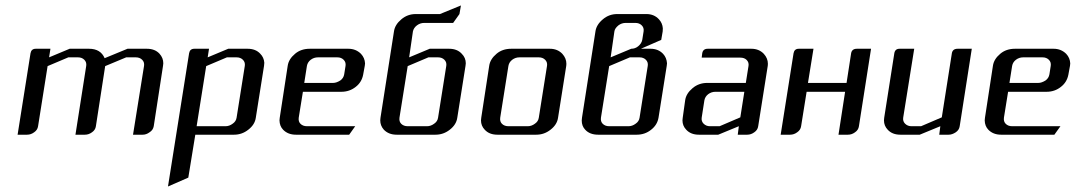

<svg xmlns="http://www.w3.org/2000/svg" viewBox="-20 -489 3907 697"><path d="M43.9 0 90.8 -295.9Q93.8 -312 109.9 -312H163.1L158.2 -280.8L232.9 -312H303.2Q345.2 -312 359.9 -277.8L442.9 -312H513.2Q542.5 -312 559.1 -293.9Q572.8 -278.8 572.8 -259.3Q572.8 -256.8 571.8 -250L538.1 -30.8Q535.6 -16.6 522.9 -8.8Q511.2 0 498 0H462.9L502.9 -250Q504.9 -263.2 496.1 -272Q487.3 -280.8 473.1 -280.8H438L361.8 -249L328.1 -30.8Q326.2 -17.1 314 -8.8Q302.2 0 288.1 0H253.9L293 -250Q294.9 -263.2 286.1 -272Q277.3 -280.8 263.2 -280.8H228L152.8 -249L118.2 -30.8Q116.2 -17.1 104 -8.8Q92.3 0 78.1 0Z M589.8 188 666.5 -295.9Q669.4 -312 685.5 -312H738.8L733.9 -280.8L808.6 -312H878.9Q908.2 -312 924.8 -293.9Q938 -280.8 939.5 -261.2Q939.5 -258.8 938.5 -250L908.7 -62Q905.3 -36.6 881.3 -18.1Q858.4 0 829.6 0H689L663.6 155.8ZM693.8 -30.8H798.8Q812.5 -30.8 824.7 -40Q836.9 -48.3 838.9 -62L868.7 -250Q870.6 -263.2 861.8 -272Q853 -280.8 838.9 -280.8H803.7L728.5 -249Z M994.6 -52.2Q994.6 -53.2 995.6 -62L1024.4 -250Q1027.8 -274.4 1051.3 -293.9Q1072.8 -312 1104.5 -312H1244.6Q1272 -312 1290.5 -293.5Q1304.2 -278.8 1305.2 -258.8Q1305.2 -256.8 1304.2 -250L1298.3 -217.8Q1293 -190.4 1271.5 -173.8Q1249 -155.8 1219.2 -155.8H1079.6L1064.5 -62Q1062.5 -47.9 1070.8 -39.6Q1079.6 -30.8 1094.2 -30.8H1269.5L1247.6 0H1054.2Q1025.4 0 1007.8 -18.1Q995.1 -31.2 994.6 -52.2ZM1084.5 -188H1189.5Q1201.2 -188 1215.3 -196.8Q1227.1 -205.1 1229.5 -219.2L1234.4 -250Q1236.3 -263.2 1227.5 -272Q1218.8 -280.8 1204.6 -280.8H1134.3Q1119.6 -280.8 1107.9 -272Q1096.7 -263.2 1094.2 -250Z M1360.4 -52.2Q1360.4 -55.2 1361.3 -62L1410.2 -375Q1413.6 -399.4 1437 -418.9Q1459.5 -438 1489.3 -438H1577.1L1653.3 -469.2L1647.9 -438L1625 -405.8H1520Q1505.4 -405.8 1493.7 -397Q1481.9 -388.2 1479 -375L1465.3 -280.8L1540 -312H1610.4Q1639.6 -312 1656.2 -293.9Q1670.9 -279.3 1670.9 -259.3Q1670.9 -255.9 1669.9 -250L1640.1 -62Q1636.7 -36.6 1612.8 -18.1Q1589.8 0 1561 0H1419.9Q1391.1 0 1373.5 -18.1Q1360.4 -32.7 1360.4 -52.2ZM1430.2 -62Q1428.2 -47.9 1436.5 -39.6Q1445.3 -30.8 1460 -30.8H1530.3Q1543.9 -30.8 1556.2 -40Q1568.4 -48.3 1570.3 -62L1600.1 -250Q1602.1 -263.2 1593.3 -272Q1584.5 -280.8 1570.3 -280.8H1535.2L1460 -249Z M1726.1 -52.2Q1726.1 -55.2 1727.1 -62L1755.9 -250Q1759.3 -274.4 1782.7 -293.9Q1804.2 -312 1835.9 -312H1976.1Q2003.9 -312 2021.5 -293.5Q2036.1 -277.3 2036.1 -257.3Q2036.1 -252.4 2035.6 -250L2005.9 -62Q2002.4 -36.6 1978.5 -18.1Q1955.6 0 1926.8 0H1785.6Q1756.3 0 1739.7 -18.1Q1726.1 -32.2 1726.1 -52.2ZM1795.9 -62Q1793.9 -47.9 1802.2 -39.6Q1811 -30.8 1825.7 -30.8H1896Q1909.7 -30.8 1921.9 -40Q1934.1 -48.3 1936 -62L1965.8 -250Q1967.8 -263.2 1959 -272Q1950.2 -280.8 1936 -280.8H1865.7Q1851.1 -280.8 1839.4 -272Q1828.1 -263.2 1825.7 -250Z M2091.8 -51.8Q2091.8 -54.2 2092.8 -62L2141.6 -375Q2145 -399.4 2168.5 -418.9Q2190.9 -438 2220.7 -438H2326.7Q2354.5 -438 2372.1 -418.9Q2384.8 -405.3 2386.2 -386.2Q2386.2 -378.9 2385.7 -375L2380.4 -344.2L2306.6 -312H2341.8Q2369.6 -312 2387.2 -293.5Q2399.9 -279.8 2401.4 -259.3Q2401.4 -257.8 2400.4 -250L2370.6 -62Q2366.2 -35.6 2343.8 -18.1Q2321.3 0 2291.5 0H2151.4Q2121.1 0 2104.5 -18.1Q2091.8 -31.2 2091.8 -51.8ZM2161.6 -62Q2159.7 -47.9 2168 -39.6Q2176.8 -30.8 2191.4 -30.8H2261.7Q2275.4 -30.8 2287.6 -40Q2299.8 -48.3 2301.8 -62L2331.5 -250Q2333.5 -263.2 2324.7 -272Q2315.9 -280.8 2301.8 -280.8H2266.6L2191.4 -249ZM2196.8 -280.8 2271.5 -312Q2285.6 -312 2296.4 -320.8Q2309.1 -331.1 2311.5 -344.2L2316.4 -375Q2318.4 -388.2 2309.6 -397Q2300.8 -405.8 2286.6 -405.8H2251.5Q2236.8 -405.8 2225.1 -397Q2211.9 -386.2 2210.4 -375Z M2457.5 -52.2Q2457.5 -55.2 2458.5 -62L2467.3 -125Q2470.7 -149.4 2494.1 -168.9Q2516.6 -188 2547.4 -188H2687.5L2697.3 -250Q2699.2 -262.7 2690.4 -271.5Q2682.1 -279.8 2667.5 -279.8H2527.3L2529.3 -295.9Q2532.2 -312 2549.3 -312H2707.5Q2735.4 -312 2752.9 -293.5Q2767.6 -277.3 2767.6 -257.3Q2767.6 -252.4 2767.1 -250L2732.4 -30.8Q2730.5 -17.1 2718.3 -8.8Q2706.5 0 2692.4 0H2658.2L2662.1 -30.8L2587.4 0H2517.1Q2487.8 0 2471.2 -18.1Q2457.5 -32.2 2457.5 -52.2ZM2527.3 -62Q2525.4 -48.8 2534.2 -40Q2543.5 -30.8 2557.1 -30.8H2592.3L2667.5 -63L2682.1 -155.8H2577.1Q2562.5 -155.8 2550.8 -147Q2539.6 -138.2 2537.1 -125Z M2814 0 2860.8 -295.9Q2863.8 -312 2879.9 -312H2933.1L2913.1 -188H3053.2L3069.8 -295.9Q3072.8 -312 3090.8 -312H3142.1L3098.1 -30.8Q3096.2 -17.1 3084 -8.8Q3072.3 0 3058.1 0H3023.9L3047.9 -155.8H2908.2L2888.2 -30.8Q2886.2 -17.1 2874 -8.8Q2862.3 0 2848.1 0Z M3189 -52.2Q3189 -55.2 3189.9 -62L3226.6 -295.9Q3229.5 -312 3245.6 -312H3298.8L3258.8 -62Q3256.8 -48.8 3265.6 -40Q3274.9 -30.8 3288.6 -30.8H3323.7L3398.9 -63L3435.5 -295.9Q3438.5 -312 3456.5 -312H3507.8L3463.9 -30.8Q3461.9 -17.1 3449.7 -8.8Q3436.5 0 3423.8 0H3389.6L3393.6 -30.8L3318.8 0H3248.5Q3219.2 0 3202.6 -18.1Q3189 -32.2 3189 -52.2Z M3554.7 -52.2Q3554.7 -53.2 3555.7 -62L3584.5 -250Q3587.9 -274.4 3611.3 -293.9Q3632.8 -312 3664.6 -312H3804.7Q3832 -312 3850.6 -293.5Q3864.3 -278.8 3865.2 -258.8Q3865.2 -256.8 3864.3 -250L3858.4 -217.8Q3853 -190.4 3831.5 -173.8Q3809.1 -155.8 3779.3 -155.8H3639.6L3624.5 -62Q3622.6 -47.9 3630.9 -39.6Q3639.6 -30.8 3654.3 -30.8H3829.6L3807.6 0H3614.3Q3585.4 0 3567.9 -18.1Q3555.2 -31.2 3554.7 -52.2ZM3644.5 -188H3749.5Q3761.2 -188 3775.4 -196.8Q3787.1 -205.1 3789.6 -219.2L3794.4 -250Q3796.4 -263.2 3787.6 -272Q3778.8 -280.8 3764.6 -280.8H3694.3Q3679.7 -280.8 3668 -272Q3656.7 -263.2 3654.3 -250Z"/></svg>

Font: Hhenum
Style: Italic
Weight: 400
Designer: T. Christopher White
Version: Version 1.0